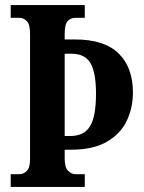

<svg xmlns="http://www.w3.org/2000/svg" viewBox="-20 -734 565 754"><path d="M22 0V-50H56Q72 -50 85 -62.5Q98 -75 98 -109V-601Q98 -639 85 -651.5Q72 -664 56 -664H22V-714H313V-664H277Q258 -664 246 -651.5Q234 -639 234 -602V-579H275Q390 -579 446 -524Q502 -469 502 -371Q502 -311 478 -260Q454 -209 400 -177.5Q346 -146 258 -146H234V-112Q234 -77 247 -63.5Q260 -50 277 -50H313V0ZM257 -200Q310 -200 333.5 -238Q357 -276 357 -367Q357 -448 335.5 -485.5Q314 -523 261 -523H234V-200Z"/></svg>

Font: Noto Serif Hebrew ExtraCondensed
Style: Bold
Weight: 700
Width: 2
Designer: Monotype Design Team
Foundry: Monotype Imaging Inc.
Version: Version 2.004; ttfautohint (v1.8.4.7-5d5b)